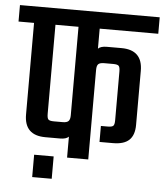

<svg xmlns="http://www.w3.org/2000/svg" viewBox="-72 -672 698 813"><g transform="rotate(5 277.0 -265.5)"><path d="M574 -556H325V-471Q336 -482 362 -482H424Q514 -482 514 -393V-163Q514 -120 492 -99Q470 -78 423 -78H366V-146H395Q413 -146 418.5 -151.5Q424 -157 424 -175V-382Q424 -401 418.5 -406.5Q413 -412 395 -412H357Q339 -412 332 -405.5Q325 -399 325 -380V0H235V-89Q224 -78 199 -78H136Q46 -78 46 -167V-556H-20V-626H574ZM235 -180V-556H137V-178Q137 -159 142.5 -153.5Q148 -148 166 -148H204Q221 -148 228 -155Q235 -162 235 -180ZM95 95V0H178V95Z"/></g></svg>

Font: Teko Regular
Style: Regular
Weight: 400
Designer: Manushi Parikh, Jonny Pinhorn
Foundry: Indian Type Foundry
Version: Version 1.105;PS 1.0;hotconv 1.0.78;makeotf.lib2.5.61930; tt